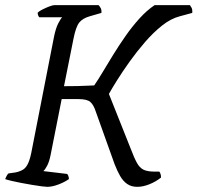

<svg xmlns="http://www.w3.org/2000/svg" viewBox="-28 -724 765 744"><path d="M155 0Q149 0 133.5 -2Q118 -4 97 -7.5Q76 -11 55 -15Q34 -19 17 -23Q0 -27 -8 -30Q-6 -35 -2.5 -42Q1 -49 5 -52L33 -56Q51 -60 62.5 -67.5Q74 -75 82 -93.5Q90 -112 96 -146L181 -580Q188 -615 198 -634Q208 -653 213 -657H124Q121 -661 119.5 -665.5Q118 -670 118 -675Q124 -681 137 -687.5Q150 -694 163 -699Q176 -704 182 -704H354Q358 -700 362 -693Q366 -686 365 -674L320 -661Q292 -653 279 -636.5Q266 -620 257 -575L220 -390Q248 -390 271.5 -390.5Q295 -391 312.5 -392Q330 -393 337 -393Q351 -413 369.5 -444Q388 -475 410.5 -511.5Q433 -548 458.5 -584.5Q484 -621 512.5 -652.5Q541 -684 571 -704H708Q710 -701 714 -694.5Q718 -688 717 -674L669 -661Q634 -652 600 -625Q566 -598 534 -561Q502 -524 474.5 -485.5Q447 -447 426 -413.5Q405 -380 394 -360L478 -149Q492 -112 502.5 -93Q513 -74 528 -66.5Q543 -59 571 -59H589Q591 -58 593.5 -51.5Q596 -45 596 -36Q576 -20 551 -10Q526 0 504 0Q481 0 465 -11Q449 -22 437.5 -42Q426 -62 416 -88L343 -292Q335 -317 322.5 -328.5Q310 -340 276 -340H211L168 -123Q163 -98 155 -82.5Q147 -67 140 -61L232 -50Q234 -49 236.5 -43Q239 -37 239 -30Q222 -18 198 -9Q174 0 155 0Z"/></svg>

Font: Texturina Medium 12pt ExtraLight
Style: Italic
Weight: 250
Italic angle: -11°
Version: Version 1.002